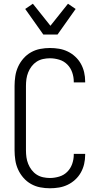

<svg xmlns="http://www.w3.org/2000/svg" viewBox="-20 -1000 540 1028"><path d="M247 8Q221 8 195 3Q169 -2 146 -15Q123 -28 105.5 -48Q88 -68 77 -92Q66 -116 62 -142.5Q58 -169 58 -195V-540Q58 -566 62 -592.5Q66 -619 77 -643Q88 -667 105.5 -687Q123 -707 146 -720Q169 -733 195 -738Q221 -743 247 -743Q272 -743 296 -739Q320 -735 342 -724.5Q364 -714 382.5 -697Q401 -680 413 -658.5Q425 -637 430.5 -613Q436 -589 436 -564V-559H375V-563Q375 -588 366.5 -612.5Q358 -637 340 -655Q322 -673 297 -680.5Q272 -688 247 -688Q229 -688 210.5 -684Q192 -680 176.5 -670Q161 -660 149.5 -645Q138 -630 131 -612.5Q124 -595 121.5 -577Q119 -559 119 -540V-195Q119 -176 121.5 -158Q124 -140 131 -122.5Q138 -105 149.5 -90Q161 -75 176.5 -65Q192 -55 210.5 -51Q229 -47 247 -47Q272 -47 297 -54.5Q322 -62 340 -80Q358 -98 366.5 -122.5Q375 -147 375 -172V-176H436V-171Q436 -146 430.5 -122Q425 -98 413 -76.5Q401 -55 382.5 -38Q364 -21 342 -10.5Q320 0 296 4Q272 8 247 8ZM212 -815 115 -952 156 -980 250 -862 344 -980 385 -952 288 -815Z"/></svg>

Font: Iosevka Fixed Light
Style: Regular
Weight: 300
Monospace: yes
Designer: Belleve Invis
Foundry: Belleve Invis
Version: Version 32.3.0